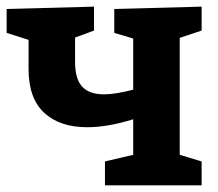

<svg xmlns="http://www.w3.org/2000/svg" viewBox="-20 -558 656 578"><path d="M587 -466 521 -444V-92L587 -72V0H296V-72L381 -92V-199Q305 -175 242 -175Q160 -175 113 -218.5Q66 -262 66 -350V-438L0 -459V-531L263 -538V-466L206 -445V-372Q206 -320 227.5 -297Q249 -274 293 -274Q327 -274 381 -288V-442L324 -459V-531L587 -538Z"/></svg>

Font: Bitter Pro
Style: Bold
Weight: 700
Designer: Sol Matas, and Bitter project Authors
Foundry: Sol Matas
Version: Version 1.010